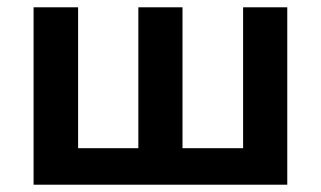

<svg xmlns="http://www.w3.org/2000/svg" viewBox="-20 -506 879 526"><path d="M72 0V-486H194V-100H359V-486H480V-100H646V-486H767V0Z"/></svg>

Font: Cantarell
Style: Bold
Weight: 700
Designer: Dave Crossland, Nikolaus Waxweiler, Florian Fecher, Jacques Le Bailly, Eben Sorkin, Alexei Vanyashin, Alexios Zavras, Em
Version: Version 0.303